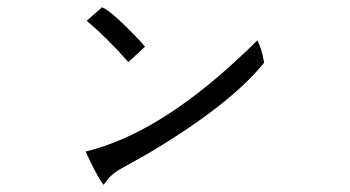

<svg xmlns="http://www.w3.org/2000/svg" viewBox="-20 -588 960 527"><path d="M378 -460 333 -418H332Q274 -484 218 -531L260 -568Q284 -560 365 -475Q373 -466 378 -460ZM705 -416Q612 -300 382 -164L305 -121Q290 -111 282 -103L265 -82L264 -81Q245 -106 215 -172Q412 -220 635 -428Q661 -452 686 -477Q698 -457 705 -416Z"/></svg>

Font: cwTeXYen
Style: Medium
Weight: 500
Version: Version 1.17